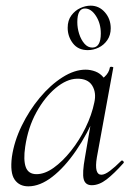

<svg xmlns="http://www.w3.org/2000/svg" viewBox="-20 -645 472 678"><path d="M80 13Q48 13 31.5 -11Q15 -35 22 -91Q30 -146 56.5 -200.5Q83 -255 120.5 -300Q158 -345 200.5 -372Q243 -399 282 -399Q300 -399 317 -392.5Q334 -386 346 -371Q358 -356 360 -332L322 -357Q333 -359 349 -373.5Q365 -388 368 -407Q370 -410 375.5 -409Q381 -408 380 -406L322 -89Q312 -28 338 -28Q350 -28 368 -41.5Q386 -55 408 -77Q411 -80 415 -76Q419 -72 416 -69Q383 -32 356.5 -11.5Q330 9 304 9Q281 9 275.5 -12.5Q270 -34 280 -89L304 -229L320 -246Q289 -172 248.5 -113Q208 -54 164.5 -20.5Q121 13 80 13ZM109 -30Q138 -30 169.5 -52.5Q201 -75 230.5 -112Q260 -149 282 -194Q304 -239 313 -283Q321 -318 305.5 -343Q290 -368 251 -367Q215 -366 176.5 -334Q138 -302 108.5 -248.5Q79 -195 69 -127Q62 -80 71 -55Q80 -30 109 -30ZM290 -468Q256 -468 237.5 -492Q219 -516 219 -547Q219 -573 232 -590.5Q245 -608 263.5 -616.5Q282 -625 300 -625Q330 -625 350.5 -601.5Q371 -578 371 -545Q371 -521 359 -503.5Q347 -486 328.5 -477Q310 -468 290 -468ZM306 -477Q336 -477 336 -527Q336 -562 319 -588.5Q302 -615 280 -615Q253 -615 253 -567Q253 -546 259.5 -525.5Q266 -505 278 -491Q290 -477 306 -477Z"/></svg>

Font: Cormorant Light
Style: Italic
Weight: 300
Italic angle: -10°
Designer: Christian Thalmann (Catharsis Fonts)
Foundry: Catharsis Fonts
Version: Version 4.000